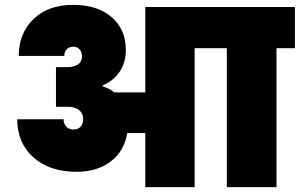

<svg xmlns="http://www.w3.org/2000/svg" viewBox="-20 -769 1232 789"><path d="M258.8 -493.2Q283.7 -493.2 300.3 -504.2Q316.9 -515.1 316.9 -537.1Q316.9 -555.2 307.1 -566.2Q297.4 -577.1 280.8 -577.1Q264.2 -577.1 254.2 -566.2Q244.1 -555.2 244.1 -539.1H57.1Q57.1 -632.3 117.7 -690.7Q178.2 -749 280.8 -749Q380.4 -749 438.7 -698.7Q497.1 -648.4 497.1 -564Q497.1 -512.2 471.9 -474.6Q446.8 -437 401.9 -418V-414.1Q431.6 -404.8 450.2 -389.2H577.1V-740.2H1191.9V-570.8H1116.2V0H912.1V-570.8H779.8V0H577.1V-222.2H502.9Q490.7 -147.9 435.1 -105.5Q379.4 -63 294.9 -63Q183.6 -63 117.2 -122.3Q50.8 -181.6 50.8 -278.8H241.2Q241.2 -261.7 252 -249.3Q262.7 -236.8 282.2 -236.8Q301.3 -236.8 311.5 -248.8Q321.8 -260.7 321.8 -279.8Q321.8 -302.2 305.4 -316.2Q289.1 -330.1 258.8 -330.1H210V-493.2Z"/></svg>

Font: SVN-Poppins Black
Style: Regular
Weight: 900
Designer: Ninad Kale (Devanagari), Jonny Pinhorn (Latin)
Foundry: Indian Type Foundry
Version: Version 3.002 2017